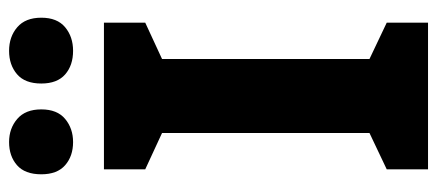

<svg xmlns="http://www.w3.org/2000/svg" viewBox="-290 -673 963 423"><g transform="rotate(-90 191.5 -461.5)"><path d="M353 0H30V-91L110 -129V-586L30 -623V-714H353V-623L273 -586V-129L353 -91ZM19 -852Q19 -888 39 -905.5Q59 -923 90 -923Q120 -923 141 -905Q162 -887 162 -852Q162 -817 141 -799.5Q120 -782 90 -782Q59 -782 39 -799.5Q19 -817 19 -852ZM219 -852Q219 -888 239.5 -905.5Q260 -923 291 -923Q322 -923 343 -905Q364 -887 364 -852Q364 -817 343 -799.5Q322 -782 291 -782Q259 -782 239 -799.5Q219 -817 219 -852Z"/></g></svg>

Font: Noto Sans Gujarati SemiCondensed ExtraBold
Style: Regular
Weight: 800
Width: 4
Designer: Jelle Bosma - Monotype Design Team, Universal Thirst
Foundry: Monotype Imaging Inc.
Version: Version 2.106; ttfautohint (v1.8.4.7-5d5b)